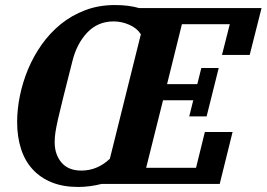

<svg xmlns="http://www.w3.org/2000/svg" viewBox="-20 -730 1058 762"><path d="M290 12Q231 12 186 -6Q141 -24 110 -57.5Q79 -91 63.5 -139Q48 -187 48 -246Q48 -296 59 -350Q70 -404 91.5 -455.5Q113 -507 145.5 -553Q178 -599 221 -634Q264 -669 318 -689.5Q372 -710 436 -710Q491 -710 532 -698H1018L971 -512H861L892 -634H702L643 -396H763L779 -460H848L800 -268H731L747 -332H627L560 -64H758L793 -206H903L852 0H383Q336 12 290 12ZM303 -53Q335 -53 363.5 -65Q392 -77 416 -100L539 -594Q524 -618 493.5 -631.5Q463 -645 431 -645Q368 -645 326 -600.5Q284 -556 267 -486Q245 -399 231.5 -345.5Q218 -292 210.5 -258.5Q203 -225 200 -205Q197 -185 197 -165Q197 -117 224 -85Q251 -53 303 -53Z"/></svg>

Font: IBM Plex Serif
Style: Bold Italic
Weight: 700
Italic angle: -14°
Designer: Mike Abbink, Paul van der Laan, Pieter van Rosmalen
Foundry: Bold Monday
Version: Version 3.001